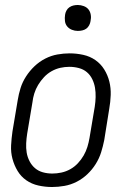

<svg xmlns="http://www.w3.org/2000/svg" viewBox="-20 -742 515 770"><path d="M189 8Q161 8 134 2Q107 -4 85.5 -19Q64 -34 50.5 -56.5Q37 -79 30 -105Q23 -131 24.5 -159Q26 -187 30 -215L51 -340Q55 -365 62.5 -389Q70 -413 84.5 -435.5Q99 -458 118.5 -476.5Q138 -495 161.5 -507Q185 -519 210 -523.5Q235 -528 259 -528Q287 -528 314 -522Q341 -516 362.5 -501Q384 -486 398 -463.5Q412 -441 418.5 -415Q425 -389 424 -361Q423 -333 418 -305L398 -180Q393 -155 385.5 -131Q378 -107 364 -84.5Q350 -62 330.5 -43.5Q311 -25 287.5 -13Q264 -1 238.5 3.5Q213 8 189 8ZM190 -46Q208 -46 226.5 -50Q245 -54 262 -63.5Q279 -73 292.5 -87.5Q306 -102 315.5 -118.5Q325 -135 330.5 -153Q336 -171 339 -189L360 -314Q363 -333 363.5 -352.5Q364 -372 361 -390Q358 -408 350 -424.5Q342 -441 328.5 -452.5Q315 -464 296.5 -469Q278 -474 258 -474Q240 -474 222 -470Q204 -466 187 -456.5Q170 -447 156.5 -432.5Q143 -418 133 -401.5Q123 -385 117.5 -367Q112 -349 110 -331L89 -206Q86 -187 85 -167.5Q84 -148 87 -130Q90 -112 98.5 -95.5Q107 -79 120.5 -67.5Q134 -56 152 -51Q170 -46 190 -46ZM292 -618Q280 -618 268.5 -622.5Q257 -627 249.5 -636Q242 -645 240.5 -657.5Q239 -670 241 -683Q242 -691 246.5 -699.5Q251 -708 258.5 -713Q266 -718 274.5 -720Q283 -722 292 -722Q304 -722 316 -717.5Q328 -713 335 -704Q342 -695 344 -682.5Q346 -670 343 -657Q342 -649 337.5 -640.5Q333 -632 326 -627Q319 -622 310 -620Q301 -618 292 -618Z"/></svg>

Font: Iosevka QP Light
Style: Italic
Weight: 300
Italic angle: -9°
Designer: Belleve Invis
Foundry: Belleve Invis
Version: Version 20.0.0; ttfautohint (v1.8.4)